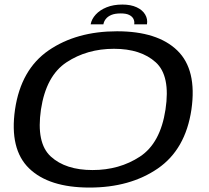

<svg xmlns="http://www.w3.org/2000/svg" viewBox="-20 -819 920 844"><path d="M373.5 5.5Q551.5 5.5 673.5 -78.2Q795.5 -162 821.5 -337.5Q846.5 -512.5 759.5 -597Q672.5 -681.5 494.5 -681.5Q316.5 -681.5 194.2 -597.8Q72 -514 46 -337.5Q21 -163 108 -78.8Q195 5.5 373.5 5.5ZM387 -71.5Q268.5 -71.5 203.5 -130.8Q138.5 -190 160 -337.5Q182.5 -486 272.5 -545.2Q362.5 -604.5 481 -604.5Q599 -604.5 664.5 -545.2Q730 -486 707.5 -337.5Q685 -189.5 595 -130.5Q505 -71.5 387 -71.5ZM518 -799Q478.5 -799 448.8 -787Q419 -775 400.8 -755Q382.5 -735 378.5 -712H434.5Q436.5 -724.5 445 -735.5Q453.5 -746.5 469.2 -753.2Q485 -760 511 -760Q535 -760 548.2 -753.2Q561.5 -746.5 566.8 -735.5Q572 -724.5 570 -712H626Q630 -735 618.2 -755Q606.5 -775 580.8 -787Q555 -799 518 -799Z"/></svg>

Font: Anybody Expanded
Style: Italic
Weight: 400
Width: 7
Italic angle: -10°
Version: Version 1.113;gftools[0.9.25]